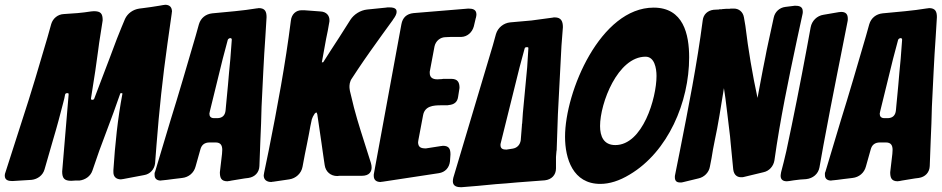

<svg xmlns="http://www.w3.org/2000/svg" viewBox="-40 -769 3953 806"><path d="M93 -14C118 -17 140 -33 147 -58L183 -183C199 -236 214 -293 225 -336C229 -351 232 -363 233 -371C234 -376 237 -378 242 -378C249 -378 248 -376 248 -371L221 -49C221 -21 230 -10 259 -10L275 -11H293C318 -14 340 -29 348 -53C367 -110 386 -163 405 -212C428 -272 447 -325 464 -374C464 -377 466 -378 470 -378C473 -378 474 -377 474 -376C454 -271 443 -162 436 -55V-46C436 -26 449 -16 468 -16L473 -17H475L565 -34C590 -38 608 -58 611 -83L617 -161C628 -304 643 -445 663 -586L681 -713V-715L682 -720C682 -739 672 -749 653 -749L648 -748H646L629 -745C606 -741 584 -738 561 -735L545 -733C518 -729 496 -713 485 -690L470 -654C457 -622 444 -590 433 -559C425 -538 415 -510 402 -477L356 -356C355 -352 352 -350 347 -350C344 -350 342 -351 342 -354V-356C355 -436 367 -516 372 -557C377 -600 385 -640 390 -677L391 -684C391 -712 383 -722 354 -722L342 -721C305 -715 266 -712 228 -710C203 -709 182 -692 175 -668L159 -611C127 -501 88 -370 54 -267L-17 -46C-19 -41 -20 -37 -20 -32C-20 -12 -4 -9 12 -9Z M932 -11C952 -14 970 -17 987 -20L1003 -22C1030 -26 1048 -45 1049 -72L1053 -179C1054 -204 1055 -228 1056 -251L1058 -321C1063 -418 1067 -519 1074 -615L1079 -697C1079 -720 1073 -735 1046 -735L1041 -734H1039C1008 -729 977 -725 946 -722L851 -713C824 -710 803 -694 795 -667L781 -617C749 -507 706 -360 677 -268L611 -48C608 -43 609 -38 609 -34C609 -18 620 -11 635 -11L640 -12H642L661 -14C678 -17 697 -18 717 -21L725 -22C752 -25 774 -43 781 -70L801 -141C806 -161 819 -171 840 -171H865C886 -171 893 -159 893 -140L892 -123L883 -46C883 -23 888 -8 915 -8L920 -9H922ZM927 -522C923 -483 920 -447 917 -412C914 -383 912 -355 909 -328L907 -306C905 -285 894 -274 874 -273H859C844 -273 839 -281 839 -292C839 -293 840 -297 841 -302L895 -522L916 -601C917 -605 921 -608 926 -609C931 -609 933 -607 933 -602Z M1174 -16C1202 -20 1225 -41 1230 -69L1240 -122C1245 -149 1252 -178 1257 -207C1261 -230 1265 -251 1269 -268C1271 -275 1275 -283 1281 -292C1284 -295 1287 -297 1288 -297C1289 -297 1291 -294 1292 -289L1310 -166C1313 -142 1317 -119 1320 -96L1323 -76C1327 -48 1348 -30 1376 -30L1385 -31H1479C1512 -31 1520 -50 1520 -66C1520 -72 1519 -78 1517 -85L1504 -126C1484 -190 1463 -252 1446 -317L1429 -387C1428 -394 1427 -399 1427 -403C1427 -411 1427 -426 1438 -441L1463 -479C1495 -527 1533 -580 1564 -623C1579 -644 1594 -664 1609 -685L1610 -687C1620 -700 1625 -711 1625 -719C1625 -726 1624 -738 1595 -738C1588 -738 1583 -738 1580 -737L1501 -729C1473 -726 1446 -709 1431 -686L1384 -612C1359 -573 1336 -539 1317 -508L1311 -507L1329 -606C1330 -613 1333 -623 1336 -640L1342 -674C1343 -677 1343 -680 1343 -685C1343 -702 1332 -720 1304 -721L1291 -722C1274 -723 1256 -725 1237 -726H1226C1203 -726 1184 -710 1181 -682C1158 -499 1124 -318 1088 -137L1069 -45C1068 -38 1067 -34 1067 -33C1067 -14 1080 -5 1099 -5L1104 -6H1106Z M1802 -42C1829 -46 1846 -65 1849 -92L1851 -120C1851 -143 1846 -157 1819 -157L1814 -156H1812L1748 -146C1728 -146 1715 -150 1715 -173L1716 -177V-179L1736 -285C1743 -324 1779 -327 1811 -327H1834C1837 -327 1841 -327 1844 -328C1867 -330 1880 -341 1883 -362L1889 -400C1889 -424 1881 -438 1854 -438H1826C1822 -438 1818 -438 1815 -437L1796 -436C1777 -436 1764 -443 1764 -463C1764 -468 1764 -471 1765 -473L1784 -574C1789 -597 1808 -613 1831 -613L1854 -614H1897C1922 -615 1942 -633 1949 -658C1952 -670 1954 -681 1957 -692L1958 -695C1959 -700 1960 -704 1960 -708C1960 -729 1945 -733 1926 -733L1696 -714C1667 -711 1650 -695 1645 -667L1530 -42C1529 -39 1529 -36 1529 -31C1529 -14 1539 -5 1558 -5L1563 -6H1565Z M2323 -655C2323 -679 2316 -696 2289 -696C2286 -696 2283 -696 2280 -695L2191 -683L2101 -675C2074 -672 2050 -653 2042 -626L2029 -579L1863 -23C1862 -18 1861 -13 1861 -8C1861 13 1879 17 1896 17C1936 14 1994 9 2042 4C2070 2 2099 0 2128 -3L2247 -12C2275 -15 2294 -34 2294 -62V-110C2294 -118 2296 -127 2296 -134C2296 -137 2297 -138 2297 -139V-143L2302 -289L2317 -577ZM2086 -141C2072 -141 2061 -144 2061 -160C2061 -163 2061 -165 2062 -168L2141 -486L2162 -564C2163 -571 2168 -571 2174 -571C2177 -571 2178 -570 2178 -568C2178 -567 2178 -566 2178 -565L2173 -486L2155 -295L2152 -251C2151 -249 2151 -246 2151 -243L2146 -180C2143 -161 2131 -148 2112 -145Z M2853 -528C2853 -625 2829 -737 2704 -737C2481 -737 2332 -385 2332 -195C2332 -103 2365 3 2480 3C2519 3 2560 -10 2603 -36C2765 -132 2853 -341 2853 -528ZM2543 -160C2494 -160 2479 -197 2479 -240C2479 -336 2553 -531 2670 -531C2707 -531 2716 -484 2716 -450C2716 -357 2658 -160 2543 -160Z M2892 -20C2916 -25 2936 -45 2940 -69L2947 -105C2951 -130 2955 -154 2960 -177C2975 -246 2986 -319 2999 -399C3002 -382 3008 -338 3013 -294L3021 -227C3024 -204 3026 -186 3027 -171L3038 -58C3041 -33 3056 -25 3071 -25C3076 -25 3079 -25 3082 -26L3165 -46C3189 -51 3207 -71 3211 -96C3235 -267 3270 -435 3306 -604L3329 -710C3330 -713 3330 -716 3330 -721C3330 -742 3314 -745 3297 -745L3257 -740C3232 -737 3213 -719 3208 -695L3185 -589C3180 -566 3176 -547 3173 -530L3163 -480C3156 -447 3151 -413 3140 -358C3119 -455 3101 -561 3089 -661L3083 -696C3079 -720 3061 -733 3041 -733H3028C3025 -732 3021 -732 3018 -732H3008L2995 -731C2993 -731 2991 -731 2990 -730H2980C2979 -729 2977 -729 2975 -729L2956 -728C2931 -725 2913 -709 2910 -684C2886 -499 2850 -318 2814 -135L2794 -35C2793 -32 2793 -29 2793 -25C2793 -10 2800 -3 2815 -3C2820 -3 2823 -3 2826 -4Z M3292 -12C3311 -15 3327 -16 3344 -17C3373 -20 3395 -39 3400 -66L3417 -161C3436 -261 3456 -369 3475 -462C3484 -505 3492 -549 3501 -593L3518 -679C3519 -682 3519 -686 3519 -691C3519 -710 3510 -719 3491 -719C3488 -719 3485 -718 3481 -718L3417 -707C3390 -703 3368 -682 3363 -654L3347 -567C3320 -422 3292 -280 3261 -135C3254 -103 3246 -73 3239 -46C3238 -39 3237 -35 3237 -31C3237 -16 3246 -8 3263 -8C3266 -8 3269 -9 3273 -9Z M3746 -11C3766 -14 3784 -17 3801 -20L3817 -22C3844 -26 3862 -45 3863 -72L3867 -179C3868 -204 3869 -228 3870 -251L3872 -321C3877 -418 3881 -519 3888 -615L3893 -697C3893 -720 3887 -735 3860 -735L3855 -734H3853C3822 -729 3791 -725 3760 -722L3665 -713C3638 -710 3617 -694 3609 -667L3595 -617C3563 -507 3520 -360 3491 -268L3425 -48C3422 -43 3423 -38 3423 -34C3423 -18 3434 -11 3449 -11L3454 -12H3456L3475 -14C3492 -17 3511 -18 3531 -21L3539 -22C3566 -25 3588 -43 3595 -70L3615 -141C3620 -161 3633 -171 3654 -171H3679C3700 -171 3707 -159 3707 -140L3706 -123L3697 -46C3697 -23 3702 -8 3729 -8L3734 -9H3736ZM3741 -522C3737 -483 3734 -447 3731 -412C3728 -383 3726 -355 3723 -328L3721 -306C3719 -285 3708 -274 3688 -273H3673C3658 -273 3653 -281 3653 -292C3653 -293 3654 -297 3655 -302L3709 -522L3730 -601C3731 -605 3735 -608 3740 -609C3745 -609 3747 -607 3747 -602Z"/></svg>

Font: Bangerz
Style: Bold
Weight: 700
Designer: vernon adams
Foundry: Vernon Adams
Version: Version 2.10;December 28, 2023;FontCreator 13.0.0.2683 64-bi